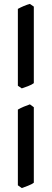

<svg xmlns="http://www.w3.org/2000/svg" viewBox="-20 -770 265 981"><path d="M152.8 -345.2Q144 -337.9 123.3 -329.8Q102.5 -321.8 91.3 -318.4L71.3 -332V-724.6Q84.5 -731.9 101.8 -739.3Q119.1 -746.6 132.8 -750L152.8 -736.3ZM152.8 163.6Q144 170.9 123.3 179Q102.5 187 91.3 190.9L71.3 176.8V-210Q84.5 -217.8 101.8 -225.1Q119.1 -232.4 132.8 -236.8L152.8 -222.2Z"/></svg>

Font: Dai Banna SIL SemiBold
Style: Regular
Weight: 600
Designer: Victor Gaultney
Foundry: SIL International
Version: Version 4.000